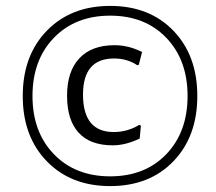

<svg xmlns="http://www.w3.org/2000/svg" viewBox="-20 -618 731 650"><path d="M138.5 -514Q220 -598 353 -598Q486 -598 567 -514Q648 -430 648 -293Q648 -156 567 -72Q486 12 353 12Q220 12 138.5 -72Q57 -156 57 -293Q57 -430 138.5 -514ZM543 -490Q471 -565 353 -565Q235 -565 162.5 -490Q90 -415 90 -293Q90 -171 162.5 -96Q235 -21 353 -21Q471 -21 543 -96Q615 -171 615 -293Q615 -415 543 -490ZM368 -465Q415 -465 461 -442L450 -399L445 -397Q411 -420 366 -420Q261 -420 261 -298Q261 -171 365 -171Q411 -171 451 -195L457 -193L453 -149Q405 -126 362 -126Q285 -126 246 -169Q207 -212 207 -294Q207 -376 248.5 -420.5Q290 -465 368 -465Z"/></svg>

Font: Alegreya Sans
Style: Italic
Weight: 400
Italic angle: -7°
Designer: Juan Pablo del Peral
Foundry: Huerta Tipografica
Version: Version 2.007